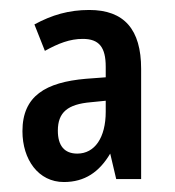

<svg xmlns="http://www.w3.org/2000/svg" viewBox="-20 -742 351 385"><path d="M159 -722C118 -722 84 -712 49 -693L70 -640C97 -655 120 -664 146 -664C179 -664 192 -647 192 -608V-587L152 -584C72 -577 25 -550 25 -479C25 -422 57 -377 108 -377C150 -377 179 -397 201 -434L213 -383H263V-604C263 -683 229 -722 159 -722ZM162 -537 192 -540V-518C192 -466 170 -434 135 -434C109 -434 96 -450 96 -480C96 -517 116 -533 162 -537Z"/></svg>

Font: Noto Sans Myanmar ExtraCondensed Medium
Style: Regular
Weight: 500
Width: 2
Designer: Monotype Design Team
Foundry: Monotype Imaging Inc.
Version: Version 2.107